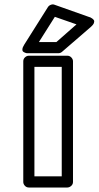

<svg xmlns="http://www.w3.org/2000/svg" viewBox="-20 -813 441 858"><path d="M84 0V-539.1Q84 -549.8 91.8 -556.9Q99.6 -564 108.9 -564H280.8Q291.5 -564 298.8 -556.2Q306.2 -548.3 306.2 -539.1V0Q306.2 10.7 298.1 17.8Q290 24.9 280.8 24.9H108.9Q98.1 24.9 91.1 17.1Q84 9.3 84 0ZM87.9 -612.8 193.8 -780.8Q198.2 -788.1 207 -791.5Q215.8 -794.9 223.1 -792L378.9 -736.8Q380.9 -736.3 383.5 -735.4Q386.2 -734.4 391.8 -730.5Q397.5 -726.6 399.9 -722.2Q402.3 -717.8 399.7 -710.2Q397 -702.6 387.2 -693.8L256.8 -581.1Q249.5 -575.2 241.2 -575.2H108.9Q108.9 -575.7 104.2 -575.2Q99.6 -574.7 94 -576.7Q88.4 -578.6 84 -581.8Q79.6 -585 80.1 -593Q80.6 -601.1 87.9 -612.8ZM133.8 -24.9H255.9V-514.2H133.8ZM153.8 -625H231.9L321.8 -704.1L225.1 -737.8Z"/></svg>

Font: Trueno Bold Outline
Style: Regular
Weight: 700
Width: 6
Designer: Julieta Ulanovsky
Foundry: Julieta Ulanovsky
Version: Version 3.001b | FøM Fix